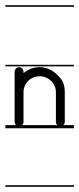

<svg xmlns="http://www.w3.org/2000/svg" viewBox="-23 -483 303 735"><path d="M129 -226C105 -226 84 -217 67 -203V-207C67 -214 64 -220 59 -223C56 -225 53 -226 50 -226C47 -226 44 -225 41 -223C36 -220 33 -214 33 -207V-150V-130V-17C33 -12.1 35 -7.3 38.4 -4H-2.5V8H260V-4H219.6C223 -7.3 225 -12.1 225 -17V-130C225 -164 213 -178 208 -184C188 -208 162 -226 129 -226ZM-2.5 226V232H260V226ZM-2.5 -235V-229H260V-235ZM-2.5 -463V-457H260V-463ZM61.6 -4C65 -7.3 67 -12.1 67 -17V-130C67 -164 94 -191 129 -191C163 -191 191 -164 191 -130V-17C191 -12.1 193 -7.3 196.4 -4Z"/></svg>

Font: LetsTraceRuled
Style: Medium
Weight: 500
Version: Version 003.000